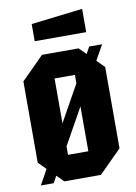

<svg xmlns="http://www.w3.org/2000/svg" viewBox="-83 -782 594 837"><g transform="rotate(-10 214.0 -363.5)"><path d="M33 -100V-460L133 -560H295L395 -460V-100L295 0H133ZM169 -111H259V-449H169ZM29 0 342 -560H399L86 0ZM112 -624V-700L340 -727V-624Z"/></g></svg>

Font: Tektur Condensed SemiBold
Style: Regular
Weight: 600
Width: 3
Designer: Adam Jagosz
Foundry: Adam Jagosz
Version: Version 1.005;gftools[0.9.30]